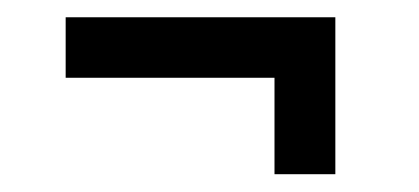

<svg xmlns="http://www.w3.org/2000/svg" viewBox="-20 -282 478 219"><path d="M362.5 -262.3V-83.3H293.1V-193.3H54.9V-262.3Z"/></svg>

Font: League Spartan Extralight
Style: Regular
Weight: 200
Foundry: The League of Moveable Type
Version: Version 2.300; ttfautohint (v1.8.3)